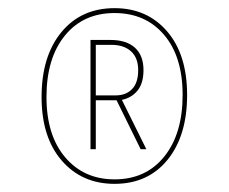

<svg xmlns="http://www.w3.org/2000/svg" viewBox="-20 -736 562 471"><path d="M439 -503Q439 -403 391 -344Q343 -285 261 -285Q181 -285 131.5 -342Q82 -399 82 -498Q82 -598 130.5 -657Q179 -716 261 -716Q341 -716 390 -659Q439 -602 439 -503ZM428 -503Q428 -597 382.5 -650.5Q337 -704 261 -704Q184 -704 139 -648.5Q94 -593 94 -498Q94 -404 140 -350Q186 -296 261 -296Q338 -296 383 -352Q428 -408 428 -503ZM279 -491 339 -370H325L266 -490H215V-370H202V-638H251Q290 -638 311 -619Q332 -600 332 -564Q332 -532 317.5 -514Q303 -496 279 -491ZM264 -502Q289 -502 304 -517.5Q319 -533 319 -564Q319 -594 301.5 -610Q284 -626 253 -626H215V-502Z"/></svg>

Font: Fira Sans Compressed Hair
Style: Regular
Weight: 100
Width: 1
Designer: bBox Type GmbH & Carrois Corporate GbR & Edenspiekermann AG
Foundry: bBox Type GmbH & Carrois Corporate GbR & Edenspiekermann AG
Version: Version 4.301